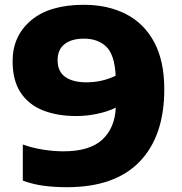

<svg xmlns="http://www.w3.org/2000/svg" viewBox="-20 -770 760 800"><path d="M329.5 -750Q430 -750 505.5 -711Q581 -672 622.8 -593.8Q664.5 -515.5 664.5 -398Q664.5 -203 561.8 -96.5Q459 10 259 10Q206.5 10 161.8 4Q117 -2 75 -17.5V-168Q113 -154 158 -146.8Q203 -139.5 244 -139.5Q353.5 -139.5 406 -188Q458.5 -236.5 462.5 -321.5Q429 -305 385.2 -295.8Q341.5 -286.5 297.5 -286.5Q218.5 -286.5 158.8 -310.2Q99 -334 65.8 -384.5Q32.5 -435 32.5 -515Q32.5 -620 109.2 -685Q186 -750 329.5 -750ZM340 -427Q405.5 -427 462 -454.5Q457.5 -542 422.8 -575.5Q388 -609 329.5 -609Q278.5 -609 249.2 -586.2Q220 -563.5 220 -519.5Q220 -472 251.8 -449.5Q283.5 -427 340 -427Z"/></svg>

Font: Encode Sans Expanded Expanded ExtraBold
Style: Regular
Weight: 800
Width: 7
Designer: Multiple Designers
Foundry: Impallari Type
Version: Version 3.000; ttfautohint (v1.8.3) -l 8 -r 50 -G 200 -x 14 